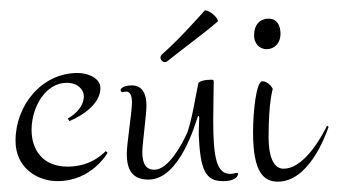

<svg xmlns="http://www.w3.org/2000/svg" viewBox="-20 -360 655 371"><path d="M130 -219C61 -219 10 -157 10 -88C10 -34 54 -10 91 -10C158 -10 188 -65 188 -65L184 -68C184 -68 159 -38 111 -38C62 -38 41 -71 41 -109C41 -153 68 -200 109 -200C130 -200 142 -187 142 -174C142 -147 111 -131 111 -131L114 -126C114 -126 174 -149 174 -190C174 -209 150 -219 130 -219Z M364 -100C367 -33 376 -10 411 -10C444 -10 440 -28 440 -24C440 -25 439 -26 438 -26C435 -26 431 -24 425 -24C399 -24 392 -54 392 -127C392 -156 393 -187 393 -203C393 -205 391 -206 389 -206C378 -206 364 -204 363 -198C358 -175 352 -133 342 -104C332 -82 306 -32 278 -32C264 -32 255 -41 255 -66C255 -82 263 -138 263 -156C263 -177 256 -195 235 -195C217 -195 213 -188 213 -186C213 -184 214 -182 217 -182C218 -182 221 -183 224 -183C231 -183 235 -176 235 -162C235 -143 225 -83 225 -63C225 -30 237 -13 267 -13C328 -13 358 -124 361 -131C363 -139 365 -136 365 -132C365 -128 364 -110 364 -100ZM305 -243C336 -268 371 -293 399 -317C400 -318 401 -318 401 -319C401 -327 384 -340 377 -340C376 -340 376 -340 375 -339C355 -317 325 -283 293 -255C291 -253 290 -251 290 -248C291 -244 294 -240 298 -240C300 -240 303 -241 305 -243Z M487 -203C475 -203 469 -144 469 -104C469 -26 490 -9 517 -9C576 -9 608 -95 615 -115L612 -117C592 -77 561 -34 528 -34C512 -34 499 -50 499 -96C499 -165 507 -187 507 -188C507 -190 498 -203 487 -203ZM499 -324C483 -324 471 -313 471 -292C471 -273 484 -265 495 -265C510 -265 522 -276 522 -295C522 -311 515 -324 499 -324Z"/></svg>

Font: Stalemate
Style: Regular
Weight: 400
Designer: Astigmatic (AOETI)
Foundry: Astigmatic (AOETI)
Version: Version 001.000